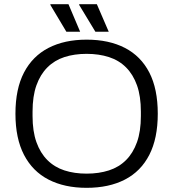

<svg xmlns="http://www.w3.org/2000/svg" viewBox="-20 -888 831 920"><path d="M395 12Q289 12 212.5 -27.5Q136 -67 95 -146Q54 -225 54 -343Q54 -462 95 -540.5Q136 -619 212.5 -658.5Q289 -698 395 -698Q502 -698 578.5 -658.5Q655 -619 695.5 -540.5Q736 -462 736 -343Q736 -225 695.5 -146Q655 -67 578.5 -27.5Q502 12 395 12ZM395 -56Q454 -56 502 -71.5Q550 -87 584 -121Q618 -155 636.5 -207Q655 -259 655 -332V-353Q655 -427 636.5 -479Q618 -531 584 -565Q550 -599 502 -614.5Q454 -630 395 -630Q336 -630 288.5 -614.5Q241 -599 207 -565Q173 -531 154.5 -479Q136 -427 136 -353V-332Q136 -259 154.5 -207Q173 -155 207 -121Q241 -87 288.5 -71.5Q336 -56 395 -56ZM437 -736 359 -865 360 -868H444L501 -736ZM298 -736 221 -865 222 -868H308L364 -736Z"/></svg>

Font: Archivo SemiBold Light
Style: Regular
Weight: 300
Version: Version 2.001